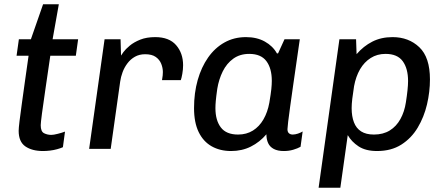

<svg xmlns="http://www.w3.org/2000/svg" viewBox="-20 -694 2072 895"><path d="M180.5 10Q129.5 10 98.2 -11.6Q67 -33.2 67 -84.5Q67 -96.2 71 -129.4Q75 -162.5 81.8 -210.8Q88.5 -259 96.5 -316.4Q104.5 -373.8 113.2 -434.2H57.2L68 -511H124L180.8 -674H254.2L225.2 -511H344.2L333.5 -434.2H214.5Q202 -349 191.8 -279.1Q181.5 -209.2 175.6 -164.8Q169.8 -120.2 169.8 -110.5Q169.8 -81 185.2 -73.1Q200.8 -65.2 219 -65.2Q230 -65.2 250 -70.4Q270 -75.5 283 -80.5L273.2 -7.8Q262 -2.8 245.9 1.6Q229.8 6 212.8 8Q195.8 10 180.5 10Z M395.5 0 467.5 -511H542L544.2 -435Q545.8 -438 555.5 -451.4Q565.2 -464.8 584.6 -481Q604 -497.2 633.5 -509.1Q663 -521 703.5 -521Q768.5 -521 801 -483.5Q833.5 -446 833.5 -389.8Q833.5 -370.8 829.8 -349.6Q826 -328.5 822.8 -320.5H735.2Q737.5 -332.5 738.4 -342.4Q739.2 -352.2 739.2 -358.2Q739.2 -377.2 731.6 -396.5Q724 -415.8 706.1 -428.5Q688.2 -441.2 656.8 -441.2Q629.5 -441.2 608.9 -429.5Q588.2 -417.8 573.9 -398.6Q559.5 -379.5 551.4 -357.4Q543.2 -335.2 540.2 -313.5L496 0Z M1057.2 10Q1005.5 10 966.5 -12.1Q927.5 -34.2 906 -78.6Q884.5 -123 884.5 -190Q884.5 -260.8 901.5 -320.8Q918.5 -380.8 950.1 -425.9Q981.8 -471 1026.4 -496Q1071 -521 1126.5 -521Q1177.5 -521 1214.6 -500.2Q1251.8 -479.5 1270.8 -445.2H1276.2L1306.2 -511H1377.5Q1370 -458.8 1361.9 -402.8Q1353.8 -346.8 1346.2 -294Q1338.8 -241.2 1332.6 -197.5Q1326.5 -153.8 1323.2 -125.9Q1320 -98 1320 -91.8Q1320 -78.8 1326.9 -72.8Q1333.8 -66.8 1344.5 -66.8Q1355.5 -66.8 1368.9 -71.2Q1382.2 -75.8 1390.8 -81.2L1381 -9.8Q1367.8 -2.2 1347.2 3.9Q1326.8 10 1303 10Q1274.8 10 1256.4 0.4Q1238 -9.2 1229.9 -26.9Q1221.8 -44.5 1221.8 -68Q1190.8 -31.5 1149.5 -10.8Q1108.2 10 1057.2 10ZM1089.8 -66.8Q1129.2 -66.8 1159 -85.4Q1188.8 -104 1208.1 -137.5Q1227.5 -171 1235.5 -215.2Q1242.5 -257 1244.8 -278.9Q1247 -300.8 1247 -317.2Q1247 -375.2 1221.8 -409Q1196.5 -442.8 1141.8 -442.8Q1098.5 -442.8 1067.6 -420.6Q1036.8 -398.5 1018.4 -361.4Q1000 -324.2 992.8 -280Q987.5 -242.5 985.9 -223.6Q984.2 -204.8 984.2 -190.2Q984.2 -133 1009.5 -99.9Q1034.8 -66.8 1089.8 -66.8Z M1465.2 181 1562.2 -511H1639.8L1642.2 -441.5Q1674.2 -478.8 1715.5 -499.9Q1756.8 -521 1809.8 -521Q1885 -521 1934.6 -473.9Q1984.2 -426.8 1984.2 -324Q1984.2 -266 1970.4 -207.1Q1956.5 -148.2 1927.1 -99Q1897.8 -49.8 1850.8 -19.9Q1803.8 10 1737.8 10Q1684.5 10 1651.6 -11.6Q1618.8 -33.2 1601 -64.2L1566.5 181ZM1723 -66.8Q1766.2 -66.8 1797 -85.9Q1827.8 -105 1846.6 -139.2Q1865.5 -173.5 1872 -216.8Q1876.8 -247 1879.5 -272.8Q1882.2 -298.5 1882.2 -316Q1882.2 -374.5 1857.4 -408.6Q1832.5 -442.8 1777.2 -442.8Q1738 -442.8 1707.9 -423.6Q1677.8 -404.5 1658.2 -370.9Q1638.8 -337.2 1630.5 -292.5Q1625.2 -259.8 1622.2 -234.1Q1619.2 -208.5 1619.2 -189.8Q1619.2 -151.5 1629.9 -123.8Q1640.5 -96 1663.5 -81.4Q1686.5 -66.8 1723 -66.8Z"/></svg>

Font: Chivo Medium
Style: Italic
Weight: 500
Italic angle: -8.05°
Designer: Hector Gatti
Foundry: Omnibus-Type
Version: Version 2.002